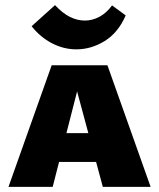

<svg xmlns="http://www.w3.org/2000/svg" viewBox="-20 -727 620 747"><path d="M13 0 181 -473H398L566 0H380L262 -438H297L185 0ZM124 -97 165 -209H401L450 -97ZM277 -535Q228 -535 182.5 -558.5Q137 -582 103 -625L194 -707Q224 -675 252.5 -661Q281 -647 310 -647Q339 -647 366.5 -661.5Q394 -676 416 -706L469 -667Q440 -600 387.5 -567.5Q335 -535 277 -535Z"/></svg>

Font: Ysabeau SC Black
Style: Regular
Weight: 900
Designer: Christian Thalmann (Catharsis Fonts)
Version: Version 2.001;gftools[0.9.30]; featfreeze: smcp